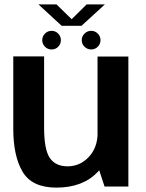

<svg xmlns="http://www.w3.org/2000/svg" viewBox="-20 -850 664 875"><path d="M456.5 0H565V-592.5H424.5V-97ZM181 -593H40.5V-263Q40.5 -138.5 83.2 -66.8Q126 5 237 5Q357.5 5 425.5 -66.5Q493.5 -138 493.5 -214L425 -246.5Q425 -177.5 384.8 -134.8Q344.5 -92 288 -92Q233 -92 207 -130.2Q181 -168.5 181 -269ZM215 -624.5Q233 -624.5 245.2 -637Q257.5 -649.5 257.5 -667Q257.5 -684.5 245.2 -697Q233 -709.5 215 -709.5Q197.5 -709.5 185 -697Q172.5 -684.5 172.5 -667Q172.5 -649.5 185 -637Q197.5 -624.5 215 -624.5ZM395.5 -624.5Q413 -624.5 425.5 -637Q438 -649.5 438 -667Q438 -684.5 425.5 -697Q413 -709.5 395.5 -709.5Q378 -709.5 365.2 -697Q352.5 -684.5 352.5 -667Q352.5 -649.5 365.2 -637Q378 -624.5 395.5 -624.5ZM261 -732.5H351.5L458 -830H375L306.5 -762.5L237.5 -830H155Z"/></svg>

Font: Anybody UltraCondensed Thin SemiBold
Style: Regular
Weight: 600
Version: Version 1.111